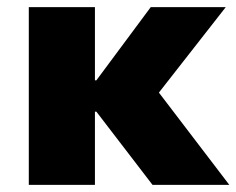

<svg xmlns="http://www.w3.org/2000/svg" viewBox="-20 -520 665 540"><path d="M61 0V-500H247V-294H251L404 -500H615L403 -229L406 -287L625 0H409L251 -206H247V0Z"/></svg>

Font: Nunito Sans 9pt Black
Style: Regular
Weight: 900
Version: Version 3.101;gftools[0.9.27]